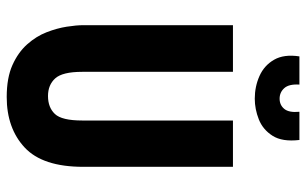

<svg xmlns="http://www.w3.org/2000/svg" viewBox="-190 -708 912 572"><g transform="rotate(90 266.0 -422.0)"><path d="M269 14Q212 14 174 -3Q136 -20 112 -47Q88 -74 76 -105Q64 -136 59.5 -165Q55 -194 55 -214V-660H194V-211Q194 -152 213.5 -130.5Q233 -109 266 -109Q300 -109 319.5 -129.5Q339 -150 339 -211V-660H477V-214Q477 -93 419.5 -39.5Q362 14 269 14ZM148 -858H232Q230 -827 242.5 -813Q255 -799 274 -799Q293 -799 304.5 -813Q316 -827 313 -858H397Q403 -807 384.5 -778Q366 -749 335.5 -737Q305 -725 274 -725Q238 -725 206.5 -739Q175 -753 158 -782.5Q141 -812 148 -858Z"/></g></svg>

Font: Bricolage Grotesque 10pt Condensed Bricolage Grotesque 10pt Condensed Regular
Style: Bold
Weight: 700
Width: 3
Designer: Mathieu Triay
Foundry: Atelier Triay
Version: Version 1.000; ttfautohint (v1.8.4.7-5d5b);gftools[0.9.32]